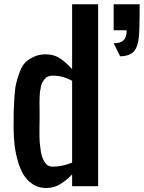

<svg xmlns="http://www.w3.org/2000/svg" viewBox="-20 -895 691 923"><path d="M526.4 -874.5H651.4Q651.4 -803.7 649.9 -756.3Q648.9 -730 647 -711.9Q645 -693.8 639.2 -676Q633.3 -658.2 623.5 -647.7Q613.8 -637.2 597.4 -630.9Q581.1 -624.5 557.6 -624.5L526.4 -687Q560.1 -687 574.5 -701.7Q588.9 -716.3 588.9 -749.5H526.4ZM170.4 -344.2Q170.4 -334 170.2 -313.5Q169.9 -293 169.7 -278.1Q169.4 -263.2 169.7 -241.7Q169.9 -220.2 171.6 -204.3Q173.3 -188.5 175.8 -170.4Q178.2 -152.3 183.1 -139.6Q188 -127 194.6 -116Q201.2 -105 210.9 -99.4Q220.7 -93.8 232.9 -93.8Q278.3 -93.8 326.7 -113.3V-506.3Q284.7 -531.2 232.9 -531.2Q221.2 -531.2 211.7 -527.6Q202.1 -523.9 195.6 -516.1Q189 -508.3 184.1 -499.8Q179.2 -491.2 176.5 -477.8Q173.8 -464.4 172.4 -453.6Q170.9 -442.9 170.4 -426Q169.9 -409.2 169.9 -398.4Q169.9 -387.7 170.2 -370.1Q170.4 -352.5 170.4 -344.2ZM199.7 -633.8Q220.7 -633.8 239 -628.2Q257.3 -622.6 273.9 -610.6Q290.5 -598.6 300.5 -589.4Q310.5 -580.1 326.7 -563V-874.5H451.7V0H326.7V-56.6Q298.3 -27.3 269 -9.3Q239.7 8.8 201.7 8.8Q165.5 8.8 137.5 -9.5Q109.4 -27.8 92.3 -56.6Q75.2 -85.4 64.5 -125Q53.7 -164.6 49.6 -202.6Q45.4 -240.7 45.4 -281.7Q45.4 -283.7 45.4 -287.6Q45.4 -334.5 45.9 -358.9Q46.4 -383.3 49.1 -426.3Q51.8 -469.2 57.4 -492.9Q63 -516.6 74.2 -547.6Q85.4 -578.6 101.6 -594.5Q117.7 -610.4 142.6 -622.1Q167.5 -633.8 199.7 -633.8Z"/></svg>

Font: Oswald
Style: Stencbab
Weight: 400
Designer: Mathieu Le Lay
Foundry: Mathieu Le Lay
Version: Version 1.000